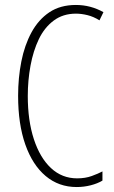

<svg xmlns="http://www.w3.org/2000/svg" viewBox="-20 -744 461 774"><path d="M286 -689Q234 -689 196.5 -661Q159 -633 136.5 -586Q114 -539 103 -479.5Q92 -420 92 -357Q92 -258 116.5 -183Q141 -108 185.5 -66.5Q230 -25 291 -25Q324 -25 350 -34.5Q376 -44 393 -53V-16Q373 -4 345.5 3Q318 10 289 10Q217 10 164 -34.5Q111 -79 82 -161.5Q53 -244 53 -358Q53 -430 66 -496Q79 -562 107 -613.5Q135 -665 179 -694.5Q223 -724 286 -724Q345 -724 397 -695L381 -662Q357 -677 332.5 -683Q308 -689 286 -689Z"/></svg>

Font: Noto Sans Tamil ExtraCondensed ExtraLight
Style: Regular
Weight: 200
Width: 2
Designer: Jelle Bosma - Monotype Design Team
Foundry: Monotype Imaging Inc.
Version: Version 2.004; ttfautohint (v1.8.4.7-5d5b)